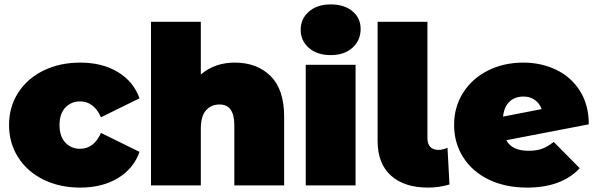

<svg xmlns="http://www.w3.org/2000/svg" viewBox="-20 -841 2712 871"><path d="M177.5 -26C226.5 -2 282 10 344 10C410.7 10 467.7 -4.3 515 -33C562.3 -61.7 595 -101.3 613 -152L438 -238C416.7 -190 385 -166 343 -166C316.3 -166 294.2 -175.3 276.5 -194C258.8 -212.7 250 -239.3 250 -274C250 -308 258.8 -334.3 276.5 -353C294.2 -371.7 316.3 -381 343 -381C385 -381 416.7 -357 438 -309L613 -395C595 -445.7 562.3 -485.3 515 -514C467.7 -542.7 410.7 -557 344 -557C282 -557 226.5 -545 177.5 -521C128.5 -497 90.2 -463.5 62.5 -420.5C34.8 -377.5 21 -328.7 21 -274C21 -219.3 34.8 -170.3 62.5 -127C90.2 -83.7 128.5 -50 177.5 -26Z M1207.5 -496C1166.5 -536.7 1112.3 -557 1045 -557C984.3 -557 933 -539 891 -503V-742H665V0H891V-257C891 -295 898.8 -322.8 914.5 -340.5C930.2 -358.2 950.7 -367 976 -367C1020.7 -367 1043 -335.7 1043 -273V0H1269V-312C1269 -394 1248.5 -455.3 1207.5 -496Z M1367 -547V0H1593V-547ZM1381.5 -623.5C1406.5 -601.8 1439.3 -591 1480 -591C1521.3 -591 1554.3 -602.2 1579 -624.5C1603.7 -646.8 1616 -675.3 1616 -710C1616 -742.7 1603.7 -769.3 1579 -790C1554.3 -810.7 1521.3 -821 1480 -821C1439.3 -821 1406.5 -810.2 1381.5 -788.5C1356.5 -766.8 1344 -739.3 1344 -706C1344 -672.7 1356.5 -645.2 1381.5 -623.5Z M1753.5 -44.5C1793.8 -8.2 1850 10 1922 10C1954.7 10 1987 5.3 2019 -4L2010 -171C2005.3 -168.3 1999.2 -166 1991.5 -164C1983.8 -162 1976.3 -161 1969 -161C1953 -161 1940.7 -165.5 1932 -174.5C1923.3 -183.5 1919 -196.7 1919 -214V-742H1693V-202C1693 -133.3 1713.2 -80.8 1753.5 -44.5Z M2438.5 -166C2422.2 -160 2402 -157 2378 -157C2327.3 -157 2293.7 -173 2277 -205L2651 -277C2651 -335.7 2637.7 -386.2 2611 -428.5C2584.3 -470.8 2548.3 -502.8 2503 -524.5C2457.7 -546.2 2408 -557 2354 -557C2294.7 -557 2241.2 -545 2193.5 -521C2145.8 -497 2108.3 -463.5 2081 -420.5C2053.7 -377.5 2040 -328.7 2040 -274C2040 -220 2053.7 -171.3 2081 -128C2108.3 -84.7 2147 -50.8 2197 -26.5C2247 -2.2 2305 10 2371 10C2475.7 10 2555.3 -19.3 2610 -78L2492 -197C2472.7 -182.3 2454.8 -172 2438.5 -166ZM2291.5 -380C2307.8 -395.3 2329 -403 2355 -403C2375 -403 2392.2 -397.8 2406.5 -387.5C2420.8 -377.2 2431 -363.3 2437 -346L2262 -312C2265.3 -342 2275.2 -364.7 2291.5 -380Z"/></svg>

Font: Montserrat Custom Black
Style: Regular
Weight: 900
Designer: Julieta Ulanovsky
Foundry: Julieta Ulanovsky
Version: Version 7.200